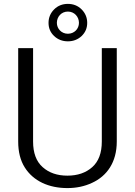

<svg xmlns="http://www.w3.org/2000/svg" viewBox="-20 -959 693 989"><path d="M504.4 -230C504.4 -170.9 487.8 -127 455.1 -98.1C422.4 -68.8 379.4 -54.2 327.1 -54.2C274.9 -54.2 232.4 -68.8 199.7 -98.1C167 -127 150.4 -170.9 150.4 -230V-710.9H73.7V-230C73.7 -176.8 85 -132.3 107.4 -96.7C151.9 -25.9 231.9 9.8 327.1 9.8C373.5 9.8 415.5 1 454.1 -17.1C530.8 -52.2 581.5 -123 581.5 -230V-710.9H504.4ZM230 -841.3C230 -814 239.7 -791.5 258.8 -773.4C277.8 -755.4 301.8 -746.1 329.6 -746.1C357.4 -746.1 381.3 -755.4 400.4 -773.4C419.4 -791.5 429.2 -814 429.2 -841.3C429.2 -868.2 419.4 -891.6 400.4 -910.6C381.3 -929.7 357.4 -939 329.6 -939C301.8 -939 277.8 -929.7 258.8 -910.6C239.7 -891.6 230 -868.2 230 -841.3ZM272.9 -841.3C272.9 -873 296.4 -899.4 329.6 -899.4C362.8 -899.4 386.7 -873 386.7 -841.3C386.7 -810.5 362.8 -785.2 329.6 -785.2C296.4 -785.2 272.9 -811.5 272.9 -841.3Z"/></svg>

Font: Vazirmatn Light
Style: Regular
Weight: 300
Designer: Saber Rastikerdar
Foundry: Saber Rastikerdar
Version: Version 33.003